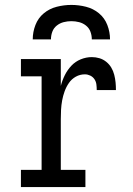

<svg xmlns="http://www.w3.org/2000/svg" viewBox="-20 -760 540 780"><path d="M65 0V-70H149V-450H65V-520H227V-411Q233 -434 243.5 -455Q254 -476 270 -493Q286 -510 308 -519Q330 -528 353 -528Q369 -528 384 -523.5Q399 -519 411.5 -509Q424 -499 432 -485.5Q440 -472 444 -456.5Q448 -441 449.5 -425.5Q451 -410 451 -394H373Q373 -406 371.5 -417.5Q370 -429 363.5 -438.5Q357 -448 346.5 -453Q336 -458 325 -458Q305 -458 288 -448.5Q271 -439 260 -423Q249 -407 242.5 -389Q236 -371 232.5 -352Q229 -333 228 -314Q227 -295 227 -276V-70H327V0ZM113 -600Q113 -630 124 -658.5Q135 -687 158 -706Q181 -725 210.5 -732.5Q240 -740 270 -740Q300 -740 329.5 -732.5Q359 -725 382 -706Q405 -687 416 -658.5Q427 -630 427 -600H353Q353 -616 347.5 -631Q342 -646 329.5 -656Q317 -666 301.5 -670Q286 -674 270 -674Q254 -674 238.5 -670Q223 -666 210.5 -656Q198 -646 192.5 -631Q187 -616 187 -600Z"/></svg>

Font: Iosevka Curly Slab
Style: Regular
Weight: 400
Monospace: yes
Designer: Belleve Invis
Foundry: Belleve Invis
Version: Version 22.1.2; ttfautohint (v1.8.4)